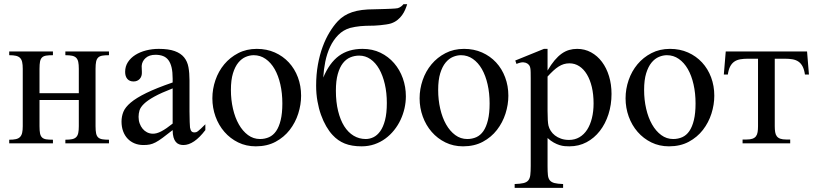

<svg xmlns="http://www.w3.org/2000/svg" viewBox="-20 -698 3971 935"><path d="M298.3 0V-17.6Q318.4 -17.6 331.1 -20.3Q343.8 -22.9 351.1 -30.3Q358.4 -37.6 361.1 -50.5Q363.8 -63.5 363.8 -83.5V-210.9H172.4V-83.5Q172.4 -61 175 -48.1Q177.7 -35.2 185.1 -28.3Q192.4 -21.5 205.1 -19.5Q217.8 -17.6 237.8 -17.6V0H24.9V-17.6Q44.9 -17.6 57.6 -20.5Q70.3 -23.4 77.6 -31Q85 -38.6 87.9 -51.3Q90.8 -64 90.8 -83.5V-362.8Q90.8 -382.8 87.9 -395.8Q85 -408.7 77.6 -416Q70.3 -423.3 57.6 -426.3Q44.9 -429.2 24.9 -429.2V-447.3H237.8V-429.2Q217.8 -429.2 205.1 -427.2Q192.4 -425.3 185.1 -418.5Q177.7 -411.6 175 -398.4Q172.4 -385.3 172.4 -362.8V-244.1H363.8V-362.8Q363.8 -383.3 361.1 -396.2Q358.4 -409.2 351.1 -416.5Q343.8 -423.8 331.1 -426.5Q318.4 -429.2 298.3 -429.2V-447.3H510.7V-429.2Q490.7 -429.2 478 -427Q465.3 -424.8 458 -417.7Q450.7 -410.6 448 -397.5Q445.3 -384.3 445.3 -362.8V-83.5Q445.3 -62 448 -48.8Q450.7 -35.6 458 -28.8Q465.3 -22 478 -19.8Q490.7 -17.6 510.7 -17.6V0Z M820.8 -267.6Q764.2 -245.6 731.2 -227.3Q698.2 -209 681.2 -192.4Q664.1 -175.8 659.4 -160.4Q654.8 -145 654.8 -128.9Q654.8 -111.3 660.2 -96.7Q665.5 -82 674.6 -71Q683.6 -60.1 696 -53.7Q708.5 -47.4 722.7 -46.9Q741.7 -45.9 765.9 -58.6Q790 -71.3 820.8 -96.2ZM980 -64.5Q924.8 8.3 873 8.3Q862.3 8.3 852.8 4.9Q843.3 1.5 836.2 -6.8Q829.1 -15.1 825 -29.1Q820.8 -43 820.8 -64.5Q791.5 -41.5 772.2 -27.1Q752.9 -12.7 738 -4.9Q723.1 2.9 709.7 5.6Q696.3 8.3 678.7 8.3Q654.8 8.3 635.3 0.2Q615.7 -7.8 601.6 -22.7Q587.4 -37.6 579.6 -58.8Q571.8 -80.1 571.8 -106Q571.8 -130.9 580.8 -153.3Q589.8 -175.8 616.7 -198.5Q643.6 -221.2 692.4 -245.1Q741.2 -269 820.8 -296.4V-314.9Q820.8 -347.2 815.7 -369.1Q810.5 -391.1 800.3 -405Q790 -418.9 774.2 -425Q758.3 -431.2 737.3 -431.2Q706.5 -431.2 689 -415.3Q671.4 -399.4 669.9 -376.5L670.9 -347.2Q671.9 -326.2 660.4 -313.7Q648.9 -301.3 630.4 -301.3Q610.8 -301.3 600.1 -313.7Q589.4 -326.2 589.4 -348.1Q589.4 -374.5 602.8 -395.3Q616.2 -416 638.9 -430.4Q661.6 -444.8 691.2 -452.4Q720.7 -460 752.9 -460Q801.3 -460 830.8 -449.2Q860.4 -438.5 876.5 -418.7Q892.6 -398.9 897.7 -370.8Q902.8 -342.8 902.8 -307.6V-155.3Q902.8 -124 903.8 -104Q904.8 -84 905.3 -77.1Q907.7 -64 912.6 -58.6Q917.5 -53.2 926.8 -53.2Q931.2 -53.2 934.8 -54.2Q938.5 -55.2 944.1 -59.3Q949.7 -63.5 958 -71.3Q966.3 -79.1 980 -92.8Z M1355 -194.3Q1355 -244.1 1345.2 -287.1Q1335.4 -330.1 1317.4 -361.6Q1299.3 -393.1 1273.4 -411.1Q1247.6 -429.2 1215.3 -429.2Q1196.3 -429.2 1176.5 -420.9Q1156.7 -412.6 1140.6 -393.1Q1124.5 -373.5 1114.5 -341.1Q1104.5 -308.6 1104.5 -259.8Q1104.5 -211.9 1114.5 -168.5Q1124.5 -125 1143.1 -92.3Q1161.6 -59.6 1187.7 -40.3Q1213.9 -21 1246.1 -21Q1270 -21 1290.3 -30Q1310.5 -39.1 1324.7 -59.6Q1338.9 -80.1 1346.9 -113.3Q1355 -146.5 1355 -194.3ZM1446.3 -231.9Q1446.3 -188.5 1432.4 -144.8Q1418.5 -101.1 1390.9 -65.4Q1363.3 -29.8 1322 -7.6Q1280.8 14.6 1225.6 14.6Q1178.7 14.6 1139.9 -4.4Q1101.1 -23.4 1073 -55.7Q1044.9 -87.9 1029.5 -130.4Q1014.2 -172.9 1014.2 -219.2Q1014.2 -264.6 1029.1 -307.9Q1043.9 -351.1 1072 -384.8Q1100.1 -418.5 1140.1 -439.2Q1180.2 -460 1230.5 -460Q1278.8 -460 1318.4 -442.4Q1357.9 -424.8 1386.5 -394Q1415 -363.3 1430.7 -321.5Q1446.3 -279.8 1446.3 -231.9Z M1863.8 -196.3Q1863.8 -246.1 1854 -288.3Q1844.2 -330.6 1826.7 -361.6Q1809.1 -392.6 1784.2 -409.9Q1759.3 -427.2 1729 -427.2Q1706.5 -427.2 1686 -418.7Q1665.5 -410.2 1649.9 -390.4Q1634.3 -370.6 1625 -337.6Q1615.7 -304.7 1615.7 -256.3Q1615.7 -201.2 1626.5 -157.5Q1637.2 -113.8 1656.2 -83.5Q1675.3 -53.2 1702.1 -37.1Q1729 -21 1761.2 -21Q1780.3 -21 1798.6 -29.8Q1816.9 -38.6 1831.5 -58.8Q1846.2 -79.1 1855 -112.8Q1863.8 -146.5 1863.8 -196.3ZM1962.9 -677.7Q1959 -664.6 1953.1 -650.9Q1947.3 -637.2 1938.2 -624.5Q1929.2 -611.8 1916 -601.1Q1902.8 -590.3 1884.3 -584Q1875.5 -581.1 1860.8 -578.9Q1846.2 -576.7 1831.3 -575.2Q1816.4 -573.7 1803.2 -573.2Q1790 -572.8 1784.2 -572.8Q1773.4 -572.8 1760.7 -572.3Q1748 -571.8 1734.9 -570.6Q1721.7 -569.3 1709 -567.1Q1696.3 -564.9 1685.1 -562Q1651.4 -552.2 1627.2 -527.6Q1603 -502.9 1587.4 -469.5Q1571.8 -436 1564 -397.2Q1556.2 -358.4 1554.2 -320.3Q1584 -391.6 1630.4 -425.8Q1676.8 -460 1745.6 -460Q1793.9 -460 1832.8 -441.2Q1871.6 -422.4 1899.2 -390.4Q1926.8 -358.4 1941.7 -316.7Q1956.5 -274.9 1956.5 -229Q1956.5 -200.2 1950 -170.9Q1943.4 -141.6 1930.7 -114.5Q1918 -87.4 1899.2 -64Q1880.4 -40.5 1856.4 -22.9Q1832.5 -5.4 1803.5 4.6Q1774.4 14.6 1740.7 14.6Q1692.9 14.6 1658.9 1Q1625 -12.7 1599.6 -40.5Q1583.5 -57.6 1568.8 -82.8Q1554.2 -107.9 1543.2 -138.7Q1532.2 -169.4 1525.9 -205.3Q1519.5 -241.2 1519.5 -280.3Q1519.5 -335.4 1528.1 -383.1Q1536.6 -430.7 1551.3 -470.2Q1565.9 -509.8 1585 -541Q1604 -572.3 1625 -594.7Q1638.7 -609.4 1655.8 -620.4Q1672.9 -631.3 1694.6 -638.7Q1716.3 -646 1742.9 -649.4Q1769.5 -652.8 1803.2 -652.8Q1805.2 -652.8 1813.2 -653.1Q1821.3 -653.3 1832.8 -653.6Q1844.2 -653.8 1857.4 -654.3Q1870.6 -654.8 1882.6 -655.3Q1894.5 -655.8 1903.8 -656.5Q1913.1 -657.2 1917 -658.2Q1926.8 -661.1 1934.3 -667.2Q1941.9 -673.3 1944.8 -677.7Z M2364.3 -194.3Q2364.3 -244.1 2354.5 -287.1Q2344.7 -330.1 2326.7 -361.6Q2308.6 -393.1 2282.7 -411.1Q2256.8 -429.2 2224.6 -429.2Q2205.6 -429.2 2185.8 -420.9Q2166 -412.6 2149.9 -393.1Q2133.8 -373.5 2123.8 -341.1Q2113.8 -308.6 2113.8 -259.8Q2113.8 -211.9 2123.8 -168.5Q2133.8 -125 2152.3 -92.3Q2170.9 -59.6 2197 -40.3Q2223.1 -21 2255.4 -21Q2279.3 -21 2299.6 -30Q2319.8 -39.1 2334 -59.6Q2348.1 -80.1 2356.2 -113.3Q2364.3 -146.5 2364.3 -194.3ZM2455.6 -231.9Q2455.6 -188.5 2441.7 -144.8Q2427.7 -101.1 2400.1 -65.4Q2372.6 -29.8 2331.3 -7.6Q2290 14.6 2234.9 14.6Q2188 14.6 2149.2 -4.4Q2110.4 -23.4 2082.3 -55.7Q2054.2 -87.9 2038.8 -130.4Q2023.4 -172.9 2023.4 -219.2Q2023.4 -264.6 2038.3 -307.9Q2053.2 -351.1 2081.3 -384.8Q2109.4 -418.5 2149.4 -439.2Q2189.5 -460 2239.7 -460Q2288.1 -460 2327.6 -442.4Q2367.2 -424.8 2395.8 -394Q2424.3 -363.3 2439.9 -321.5Q2455.6 -279.8 2455.6 -231.9Z M2870.6 -194.3Q2870.6 -238.3 2862.1 -274.2Q2853.5 -310.1 2838.1 -335.7Q2822.8 -361.3 2801 -375.5Q2779.3 -389.6 2752.9 -389.6Q2738.3 -389.6 2725.6 -385.7Q2712.9 -381.8 2700.2 -373.8Q2687.5 -365.7 2674.6 -353.8Q2661.6 -341.8 2646.5 -325.2V-157.7Q2646.5 -105.5 2650.9 -86.4Q2653.8 -73.7 2661.9 -61Q2669.9 -48.3 2682.4 -38.6Q2694.8 -28.8 2712.2 -22.7Q2729.5 -16.6 2751 -16.6Q2779.3 -16.6 2801.8 -29.8Q2824.2 -43 2839.4 -66.7Q2854.5 -90.3 2862.5 -122.8Q2870.6 -155.3 2870.6 -194.3ZM2958 -240.7Q2958 -188 2943.1 -141.6Q2928.2 -95.2 2901.1 -60.3Q2874 -25.4 2836.4 -5.4Q2798.8 14.6 2752.9 14.6Q2742.2 14.6 2730 13.7Q2717.8 12.7 2704.6 8.5Q2691.4 4.4 2676.8 -3.7Q2662.1 -11.7 2646.5 -25.9V111.8Q2646.5 138.2 2648.2 154.5Q2649.9 170.9 2657.5 180.2Q2665 189.5 2680.2 193.4Q2695.3 197.3 2722.2 198.2V216.8H2486.3V198.2Q2513.7 197.3 2529.3 193.6Q2544.9 189.9 2552.7 180.4Q2560.5 170.9 2562.5 154.1Q2564.5 137.2 2564.5 109.4V-315.9Q2564.5 -334 2564.2 -346.2Q2564 -358.4 2562.5 -366.5Q2561 -374.5 2557.6 -379.4Q2554.2 -384.3 2547.9 -388.7Q2540.5 -393.6 2528.6 -394.5Q2516.6 -395.5 2495.1 -386.7L2489.3 -403.3L2628.9 -460H2646.5V-354.5Q2663.6 -383.8 2680.7 -404.1Q2697.8 -424.3 2715.3 -436.8Q2732.9 -449.2 2751.5 -454.6Q2770 -460 2790.5 -460Q2827.6 -460 2858.4 -443.1Q2889.2 -426.3 2911.4 -396.7Q2933.6 -367.2 2945.8 -327.1Q2958 -287.1 2958 -240.7Z M3367.2 -194.3Q3367.2 -244.1 3357.4 -287.1Q3347.7 -330.1 3329.6 -361.6Q3311.5 -393.1 3285.6 -411.1Q3259.8 -429.2 3227.5 -429.2Q3208.5 -429.2 3188.7 -420.9Q3168.9 -412.6 3152.8 -393.1Q3136.7 -373.5 3126.7 -341.1Q3116.7 -308.6 3116.7 -259.8Q3116.7 -211.9 3126.7 -168.5Q3136.7 -125 3155.3 -92.3Q3173.8 -59.6 3200 -40.3Q3226.1 -21 3258.3 -21Q3282.2 -21 3302.5 -30Q3322.8 -39.1 3336.9 -59.6Q3351.1 -80.1 3359.1 -113.3Q3367.2 -146.5 3367.2 -194.3ZM3458.5 -231.9Q3458.5 -188.5 3444.6 -144.8Q3430.7 -101.1 3403.1 -65.4Q3375.5 -29.8 3334.2 -7.6Q3293 14.6 3237.8 14.6Q3190.9 14.6 3152.1 -4.4Q3113.3 -23.4 3085.2 -55.7Q3057.1 -87.9 3041.7 -130.4Q3026.4 -172.9 3026.4 -219.2Q3026.4 -264.6 3041.3 -307.9Q3056.2 -351.1 3084.2 -384.8Q3112.3 -418.5 3152.3 -439.2Q3192.4 -460 3242.7 -460Q3291 -460 3330.6 -442.4Q3370.1 -424.8 3398.7 -394Q3427.2 -363.3 3442.9 -321.5Q3458.5 -279.8 3458.5 -231.9Z M3899.9 -335Q3896.5 -358.9 3888.7 -374Q3880.9 -389.2 3868.7 -397.7Q3856.4 -406.2 3839.6 -409.2Q3822.8 -412.1 3800.8 -412.1H3752.9V-83.5Q3752.9 -66.9 3754.9 -54.7Q3756.8 -42.5 3762.9 -34.4Q3769 -26.4 3780 -22.5Q3791 -18.6 3809.1 -18.6H3828.1V0H3596.2V-18.6H3615.2Q3633.3 -18.6 3644.3 -22.5Q3655.3 -26.4 3661.4 -34.4Q3667.5 -42.5 3669.4 -54.7Q3671.4 -66.9 3671.4 -83.5V-412.1H3623Q3601.6 -412.1 3584.7 -409.2Q3567.9 -406.2 3555.7 -397.7Q3543.5 -389.2 3535.6 -374Q3527.8 -358.9 3524.4 -335H3504.9L3514.2 -447.3H3910.2L3919.4 -335Z"/></svg>

Font: Doulos SIL Compact
Style: Regular
Weight: 400
Designer: Walt Agee, Victor Gaultney, Peter Martin, Debbi Hosken
Foundry: SIL International
Version: Version 4.110; 2011; Maintenance release ; LnSpcTght